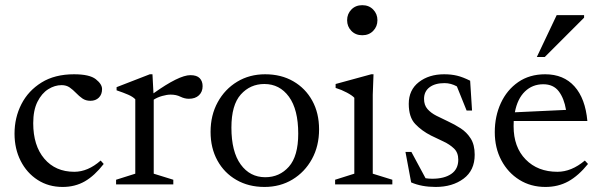

<svg xmlns="http://www.w3.org/2000/svg" viewBox="-20 -730 2380 760"><path d="M273 -436Q334.5 -436 359.2 -416.5Q384 -397 384 -377.5Q384 -356 371.2 -343.5Q358.5 -331 338 -331Q319.5 -331 306.2 -340.2Q293 -349.5 281 -362Q269 -374.5 255.8 -383.8Q242.5 -393 224 -393Q196.5 -393 170.8 -376.8Q145 -360.5 128.2 -327Q111.5 -293.5 111.5 -242.5Q111.5 -153.5 155.5 -101.8Q199.5 -50 274 -50Q328 -50 378.5 -94.5L390.5 -81Q354.5 -34.5 315.8 -12.2Q277 10 228 10Q172 10 129 -17.8Q86 -45.5 61.8 -93.2Q37.5 -141 37.5 -201Q37.5 -264.5 64.8 -317.8Q92 -371 144.5 -403.5Q197 -436 273 -436Z M733.5 -432.5Q759 -432.5 770.5 -420.5Q782 -408.5 782 -389Q782 -366.5 767.5 -352.8Q753 -339 727.5 -339Q711 -339 694.2 -347.2Q677.5 -355.5 655.5 -355.5Q641 -355.5 622.2 -350.2Q603.5 -345 588.5 -335.5V-42.5L666 -18.5V0H439.5V-18.5L515.5 -42.5V-337Q506 -347 487.8 -355Q469.5 -363 441.5 -372.5V-385L573 -436H583.5L587.5 -360.5Q688.5 -432.5 733.5 -432.5Z M1027 10Q964 10 915.8 -17.8Q867.5 -45.5 840.5 -94.8Q813.5 -144 813.5 -208Q813.5 -274 841.8 -325.5Q870 -377 918.8 -406.5Q967.5 -436 1029.5 -436Q1093 -436 1141 -408.2Q1189 -380.5 1216 -331.5Q1243 -282.5 1243 -218Q1243 -152 1214.8 -100.5Q1186.5 -49 1137.8 -19.5Q1089 10 1027 10ZM1030 -28.5Q1086.5 -28.5 1123.5 -70.2Q1160.5 -112 1160.5 -201Q1160.5 -296.5 1123.8 -347Q1087 -397.5 1026.5 -397.5Q970.5 -397.5 933.2 -356Q896 -314.5 896 -225Q896 -129.5 932.8 -79Q969.5 -28.5 1030 -28.5Z M1414 -590.5Q1387.5 -590.5 1370.8 -607.8Q1354 -625 1354 -650Q1354 -675 1370.8 -692.2Q1387.5 -709.5 1414 -709.5Q1440.5 -709.5 1457.2 -692.2Q1474 -675 1474 -650Q1474 -625 1457.2 -607.8Q1440.5 -590.5 1414 -590.5ZM1458.5 -436 1455.5 -355V-42.5L1533 -18.5V0H1306.5V-18.5L1382.5 -42.5V-343Q1374.5 -352 1353 -363.5Q1331.5 -375 1308.5 -382V-397.5L1449.5 -436Z M1738 -436Q1766 -436 1789 -430.5Q1812 -425 1841 -410.5L1848.5 -292.5H1827L1788.5 -388Q1765 -401 1739.5 -401Q1702 -401 1680.2 -384.5Q1658.5 -368 1658.5 -338.5Q1658.5 -314 1672 -298.5Q1685.5 -283 1707.5 -271.8Q1729.5 -260.5 1754.5 -249Q1779.5 -237.5 1803.5 -222Q1827.5 -206.5 1843.2 -181.8Q1859 -157 1859 -117.5Q1859 -55.5 1815 -22.8Q1771 10 1704.5 10Q1649 10 1607.5 -8L1585 -128.5H1608.5L1664.5 -24.5Q1671.5 -23.5 1677.8 -23Q1684 -22.5 1691 -22.5Q1738.5 -22.5 1766.2 -41.5Q1794 -60.5 1794 -98Q1794 -126 1777 -142.2Q1760 -158.5 1735.2 -170Q1710.5 -181.5 1686 -193.5Q1649.5 -212 1623.8 -239Q1598 -266 1598 -319Q1598 -374 1638 -405Q1678 -436 1738 -436Z M2138 -436Q2211 -436 2254 -388Q2297 -340 2305 -251H2013.5Q2013 -241 2013 -230.5Q2013 -147.5 2060.8 -98.8Q2108.5 -50 2186.5 -50Q2242 -50 2295 -94.5L2307.5 -81Q2270 -34.5 2229.8 -12.2Q2189.5 10 2139 10Q2081 10 2035.8 -18.2Q1990.5 -46.5 1964.5 -95.5Q1938.5 -144.5 1938.5 -207Q1938.5 -270 1962.5 -322Q1986.5 -374 2031.2 -405Q2076 -436 2138 -436ZM2130.5 -396.5Q2087.5 -396.5 2057.8 -367.8Q2028 -339 2018 -285.5L2220.5 -295Q2213 -340.5 2191.8 -368.5Q2170.5 -396.5 2130.5 -396.5ZM2105 -504.5 2183.5 -670H2292V-660L2136.5 -504.5Z"/></svg>

Font: Newsreader Text
Style: Regular
Weight: 400
Designer: Hugues Gentile
Foundry: Production Type
Version: Version 1.002